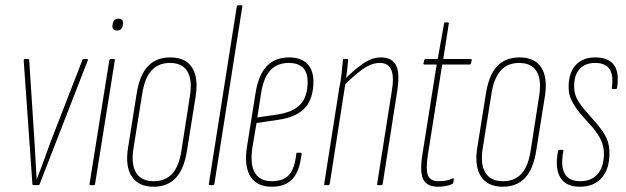

<svg xmlns="http://www.w3.org/2000/svg" viewBox="-20 -703 2377 729"><path d="M107 0Q103 0 103 -5L70 -473Q70 -479 74 -479H86Q91 -479 91 -473L111 -164Q113 -129 115 -94Q117 -59 119 -24H120Q134 -59 146.5 -94Q159 -129 172 -164L292 -473Q294 -479 298 -479H311Q315 -479 313 -473L131 -5Q130 0 126 0Z M325 0Q319 0 320 -5L395 -474Q396 -479 401 -479H412Q414 -479 415.5 -478.5Q417 -478 416 -474L341 -5Q340 0 336 0ZM425 -587Q416 -587 411 -592Q406 -597 407 -605L408 -613Q410 -622 415 -627Q420 -632 429 -632Q439 -632 443.5 -627Q448 -622 447 -613L446 -605Q444 -597 439 -592Q434 -587 425 -587Z M563 6Q506 6 480.5 -32.5Q455 -71 466 -141L499 -348Q510 -418 541.5 -451.5Q573 -485 627 -485Q684 -485 709 -447Q734 -409 723 -338L690 -131Q679 -61 647.5 -27.5Q616 6 563 6ZM564 -15Q608 -15 634 -43.5Q660 -72 669 -132L701 -338Q711 -400 691.5 -432Q672 -464 625 -464Q581 -464 555 -435Q529 -406 520 -347L487 -141Q477 -79 497 -47Q517 -15 564 -15Z M777 0Q772 0 773 -5L879 -678Q880 -683 885 -683H896Q898 -683 899.5 -682.5Q901 -682 900 -678L794 -5Q793 0 788 0Z M1012 6Q956 6 931.5 -32Q907 -70 917 -141L950 -348Q961 -418 992.5 -451.5Q1024 -485 1078 -485Q1122 -485 1146 -461.5Q1170 -438 1170 -393Q1170 -329 1138 -293.5Q1106 -258 1036 -248L954 -236L938 -141Q929 -78 948 -46.5Q967 -15 1012 -15Q1056 -15 1077.5 -39Q1099 -63 1105 -119Q1105 -123 1109 -123H1121Q1126 -123 1125 -118Q1118 -54 1091 -24Q1064 6 1012 6ZM957 -257 1032 -268Q1093 -277 1120.5 -306.5Q1148 -336 1148 -392Q1148 -464 1076 -464Q1032 -464 1006 -435.5Q980 -407 971 -347Z M1416 0Q1411 0 1412 -5L1467 -353Q1477 -410 1466 -437Q1455 -464 1422 -464Q1390 -464 1356 -439.5Q1322 -415 1286 -378L1289 -402Q1320 -434 1355.5 -459.5Q1391 -485 1426 -485Q1468 -485 1483.5 -455.5Q1499 -426 1488 -356L1433 -5Q1432 0 1428 0ZM1215 0Q1210 0 1211 -5L1268 -368Q1274 -396 1277 -423.5Q1280 -451 1282 -475Q1282 -479 1286 -479H1299Q1302 -479 1302 -475Q1300 -452 1297 -427.5Q1294 -403 1291 -386V-384L1232 -5Q1231 0 1226 0Z M1644 6Q1601 6 1587 -22Q1573 -50 1584 -118L1638 -458H1592Q1587 -458 1588 -463L1591 -475Q1592 -479 1596 -479H1642L1666 -613Q1667 -618 1670 -618H1680Q1685 -618 1684 -613L1663 -479H1767Q1772 -479 1771 -474L1768 -462Q1767 -458 1763 -458H1659L1605 -118Q1596 -59 1605 -37Q1614 -15 1646 -15Q1661 -15 1674 -17.5Q1687 -20 1699 -26Q1701 -27 1702 -25.5Q1703 -24 1703 -22L1701 -10Q1701 -6 1696 -4Q1686 1 1672 3.5Q1658 6 1644 6Z M1889 6Q1832 6 1806.5 -32.5Q1781 -71 1792 -141L1825 -348Q1836 -418 1867.5 -451.5Q1899 -485 1953 -485Q2010 -485 2035 -447Q2060 -409 2049 -338L2016 -131Q2005 -61 1973.5 -27.5Q1942 6 1889 6ZM1890 -15Q1934 -15 1960 -43.5Q1986 -72 1995 -132L2027 -338Q2037 -400 2017.5 -432Q1998 -464 1951 -464Q1907 -464 1881 -435Q1855 -406 1846 -347L1813 -141Q1803 -79 1823 -47Q1843 -15 1890 -15Z M2181 6Q2129 6 2107.5 -29Q2086 -64 2099 -130Q2100 -134 2103 -134H2115Q2117 -134 2118.5 -133.5Q2120 -133 2119 -129Q2108 -73 2124 -44Q2140 -15 2183 -15Q2226 -15 2249.5 -42.5Q2273 -70 2273 -120Q2273 -146 2263 -168.5Q2253 -191 2231 -218L2184 -271Q2161 -299 2150 -322Q2139 -345 2139 -373Q2139 -426 2165.5 -455.5Q2192 -485 2240 -485Q2290 -485 2311 -456.5Q2332 -428 2323 -370Q2322 -365 2319 -365H2306Q2302 -365 2303 -370Q2310 -417 2294.5 -440.5Q2279 -464 2240 -464Q2202 -464 2181 -441.5Q2160 -419 2160 -376Q2160 -351 2168.5 -332.5Q2177 -314 2198 -288L2247 -232Q2273 -201 2283.5 -177Q2294 -153 2294 -121Q2294 -61 2264.5 -27.5Q2235 6 2181 6Z"/></svg>

Font: Sofia Sans Extra Condensed Thin
Style: Italic
Weight: 250
Italic angle: -9°
Version: Version 4.100